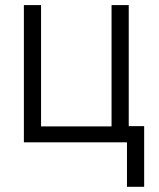

<svg xmlns="http://www.w3.org/2000/svg" viewBox="-20 -550 615 742"><path d="M477.5 -62.5H537.1V171.9H470.7V0H72.3V-530.3H138.7V-61.5H411.1V-530.3H477.5Z"/></svg>

Font: Pretendard JP Light
Style: Regular
Weight: 300
Designer: Base glyphs from Inter by Rasmus Andersson; Hangeul glyphs from Noto Sans CJK(Source Han Sans) by Jang Soo-young and Kan
Foundry: Kil Hyung-jin
Version: Version 1.309